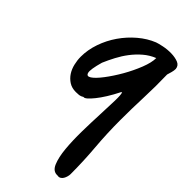

<svg xmlns="http://www.w3.org/2000/svg" viewBox="-234 -489 855 855"><g transform="rotate(45 193.0 -61.5)"><path d="M259.8 -152.3Q244.1 -121.1 228.5 -96.2Q212.9 -71.3 198.7 -53.7Q184.6 -36.1 173.8 -26.9Q163.1 -17.6 157.2 -19.5Q146.5 -12.7 137.2 -11.7Q127.9 -10.7 117.2 -10.7Q91.8 -10.7 73.7 -22.5Q55.7 -34.2 43.9 -52.2Q32.2 -70.3 26.9 -92.8Q21.5 -115.2 21.5 -137.7Q21.5 -180.7 36.6 -224.6Q51.8 -268.6 78.1 -306.6Q104.5 -344.7 139.6 -374.5Q174.8 -404.3 213.9 -419.9Q224.6 -423.8 248 -428.7Q271.5 -433.6 295.9 -433.1Q320.3 -432.6 338.9 -425.3Q357.4 -418 359.4 -398.4Q359.4 -387.7 356 -375.5Q352.5 -363.3 349.6 -353.5Q351.6 -280.3 348.6 -207.5Q345.7 -134.8 345.7 -61.5Q345.7 20.5 352.5 101.6Q359.4 182.6 359.4 264.6Q359.4 271.5 356.9 280.3Q354.5 289.1 350.1 296.4Q345.7 303.7 338.9 307.6Q332 311.5 322.3 309.6Q294.9 311.5 281.7 280.3Q268.6 249 264.2 200.7Q259.8 152.3 260.7 94.2Q261.7 36.1 264.2 -16.1Q266.6 -68.4 267.6 -107.4Q268.6 -146.5 263.7 -156.2ZM107.4 -185.5Q90.8 -127 95.7 -109.9Q100.6 -92.8 118.2 -104Q135.7 -115.2 160.6 -147.9Q185.5 -180.7 208.5 -220.7Q231.4 -260.7 247.6 -301.8Q263.7 -342.8 263.7 -371.1Q234.4 -359.4 210.4 -338.9Q186.5 -318.4 167.5 -293.5Q148.4 -268.6 133.8 -240.7Q119.1 -212.9 107.4 -185.5Z"/></g></svg>

Font: Covered By Your Grace
Style: Regular
Weight: 400
Designer: Kimberly Geswein
Foundry: Kimberly Geswein
Version: Version 1.0